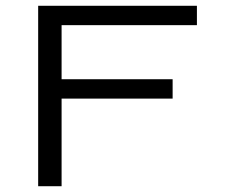

<svg xmlns="http://www.w3.org/2000/svg" viewBox="-20 -644 790 664"><path d="M112 0V-624H661V-557H193V-370H577V-303H193V0Z"/></svg>

Font: Inconsolata ExtraExpanded
Style: Regular
Weight: 400
Width: 8
Monospace: yes
Designer: Raph Levien, Cyreal, Brenton Simpson
Foundry: Raph Levien, Cyreal, Google
Version: Version 3.000; ttfautohint (v1.8.2.53-6de2)